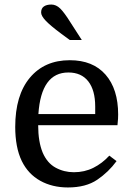

<svg xmlns="http://www.w3.org/2000/svg" viewBox="-20 -815 584 845"><path d="M497 -264H148Q148 -191 168 -143Q188 -97 225 -77Q262 -57 305 -57Q352 -57 391 -76.5Q430 -96 461 -130L493 -106Q458 -58 408 -24Q358 10 279 10Q210 10 157 -19.5Q104 -49 76 -106Q61 -137 54 -175Q47 -213 47 -256Q47 -396 111.5 -473Q176 -550 287 -550Q389 -550 444.5 -486.5Q500 -423 500 -311Q500 -301 499.5 -292.5Q499 -284 497 -264ZM281 -496Q161 -496 149 -313H399V-346Q399 -418 368.5 -457Q338 -496 281 -496ZM291 -715 340 -639H287L249 -667Q202 -702 181.5 -723.5Q161 -745 161 -760Q161 -778 173 -786.5Q185 -795 206 -795Q227 -795 245 -777.5Q263 -760 291 -715Z"/></svg>

Font: Domine
Style: Regular
Weight: 400
Designer: Pablo Impallari, Rodrigo Fuenzalida, Brenda Gallo
Foundry: Pablo Impallari, Rodrigo Fuenzalida, Brenda Gallo
Version: Version 2.000